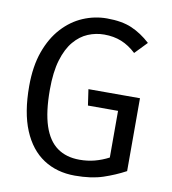

<svg xmlns="http://www.w3.org/2000/svg" viewBox="-80 -770 761 851"><g transform="rotate(10 300.0 -344.5)"><path d="M313.5 11.5Q232 11.5 171.8 -28Q111.5 -67.5 78.5 -146.5Q45.5 -225.5 45.5 -344.5Q45.5 -433.5 69.2 -500Q93 -566.5 133.8 -611Q174.5 -655.5 226.2 -677.5Q278 -699.5 333.5 -699.5Q401 -699.5 445.5 -680.2Q490 -661 530.5 -624L478 -569.5Q446.5 -599 411.8 -613Q377 -627 334 -627Q296.5 -627 261.5 -612.5Q226.5 -598 198.8 -565.2Q171 -532.5 154.8 -478.5Q138.5 -424.5 138.5 -344.5Q138.5 -245 159.2 -182.5Q180 -120 220.8 -90.8Q261.5 -61.5 321.5 -61.5Q357.5 -61.5 389.8 -70Q422 -78.5 452.5 -94.5V-304.5H317L306.5 -376.5H538.5V-48.5Q492 -23.5 439.5 -6Q387 11.5 313.5 11.5Z"/></g></svg>

Font: Fast_Mono
Style: Regular
Weight: 400
Monospace: yes
Designer: Carrois Corporate, Edenspiekermann AG, Nikita Prokopov
Foundry: Carrois Corporate, Edenspiekermann AG, Nikita Prokopov
Version: Version 5.002